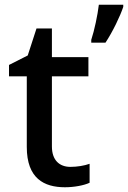

<svg xmlns="http://www.w3.org/2000/svg" viewBox="-20 -780 540 810"><path d="M500 -751V-760H397C392 -717 378 -651 365 -612V-600H425C456 -647 487 -712 500 -751ZM277 -76C231 -76 199 -104 199 -162V-458H353V-539H199V-660H134L97 -546L18 -506V-458H93V-160C93 -27 166 10 254 10C293 10 335 2 358 -9V-89C336 -81 305 -76 277 -76Z"/></svg>

Font: Noto Sans Bamum Medium
Style: Regular
Weight: 500
Designer: Monotype Design Team
Foundry: Monotype Imaging Inc.
Version: Version 2.002